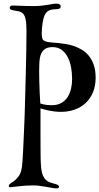

<svg xmlns="http://www.w3.org/2000/svg" viewBox="-20 -951 540 1044"><path d="M212.9 -735.8Q217.3 -730 225.6 -726.8Q233.9 -723.6 245.1 -721.9Q256.3 -720.2 270.3 -719.2Q284.2 -718.3 299.8 -716.8Q315.9 -714.8 336.9 -711.7Q357.9 -708.5 380.1 -701.2Q402.3 -693.8 423.8 -681.4Q445.3 -668.9 462.2 -648.7Q479 -628.4 489.5 -598.9Q500 -569.3 500 -528.8Q500 -483.9 485.6 -449.2Q471.2 -414.6 445.8 -390.9Q420.4 -367.2 386 -355Q351.6 -342.8 312 -342.8Q293 -342.8 275.4 -345Q257.8 -347.2 242.9 -350.3Q228 -353.5 217 -356.7Q206.1 -359.9 200.2 -361.8Q200.2 -352.1 200.2 -330.6Q200.2 -309.1 200.2 -281.5Q200.2 -253.9 200.2 -223.1Q200.2 -192.4 200.4 -164.3Q200.7 -136.2 200.7 -113.8Q200.7 -91.3 201.2 -80.1Q201.7 -61.5 203.1 -44.4Q204.6 -27.3 208.3 -12.2Q211.9 2.9 219.5 14.9Q227.1 26.9 240.2 35.2Q250.5 41 262.5 44.2Q274.4 47.4 282.2 49.8Q284.2 50.3 287.4 51.5Q290.5 52.7 293.5 54.4Q296.4 56.2 298.6 58.8Q300.8 61.5 300.8 64.9Q300.8 68.8 297.6 71Q294.4 73.2 286.1 73.2Q276.9 73.2 262.9 70.8Q249 68.4 232.2 65.2Q215.3 62 196.5 59.6Q177.7 57.1 158.2 57.1Q137.7 57.1 117.4 58.6Q97.2 60.1 80.6 62Q64 64 52.2 65.4Q40.5 66.9 37.1 66.9Q27.8 66.9 27.8 60.1Q27.8 55.7 30.8 52.2Q33.7 48.8 38.1 45.7Q42.5 42.5 47.9 39.3Q53.2 36.1 58.1 32.2Q71.8 21.5 83 5.1Q94.2 -11.2 99.1 -42Q100.6 -52.2 102.3 -75.2Q104 -98.1 105.5 -127.9Q106.9 -157.7 108.4 -191.4Q109.9 -225.1 111.3 -257.3Q112.8 -289.6 113.8 -317.6Q114.7 -345.7 115.2 -363.8Q116.2 -405.3 117.7 -457.8Q119.1 -510.3 120.6 -566.7Q122.1 -623 123 -679Q124 -734.9 124 -783.2Q124 -826.7 118.4 -849.9Q112.8 -873 100.1 -881.8Q91.3 -887.7 79.6 -889.9Q67.9 -892.1 57.6 -893.8Q47.4 -895.5 40.3 -898.4Q33.2 -901.4 33.2 -909.2Q33.2 -913.6 36.4 -917.2Q39.6 -920.9 47.9 -920.9Q58.1 -920.9 69.1 -920.4Q80.1 -919.9 93.8 -919.4Q107.4 -918.9 124 -918.5Q140.6 -918 162.1 -918Q185.5 -918 204.6 -919.9Q223.6 -921.9 238.8 -924.6Q253.9 -927.2 265.6 -929.2Q277.3 -931.2 286.1 -931.2Q310.1 -931.2 310.1 -916Q310.1 -907.7 303.2 -904.3Q296.4 -900.9 286.1 -900.9Q259.8 -900.9 245.1 -893.3Q230.5 -885.7 222.2 -867.2Q219.2 -860.8 216.3 -849.6Q213.4 -838.4 211.4 -825.2Q209.5 -812 208.3 -797.6Q207 -783.2 207 -771Q207 -758.8 208.5 -749.8Q210 -740.7 212.9 -735.8ZM261.2 -378.9Q292.5 -378.9 314 -391.4Q335.4 -403.8 348.1 -424.1Q360.8 -444.3 366.5 -469.7Q372.1 -495.1 372.1 -521Q372.1 -555.2 366.2 -586.4Q360.4 -617.7 347.4 -641.8Q334.5 -666 314.5 -680.4Q294.4 -694.8 266.1 -694.8Q239.3 -694.8 224.6 -684.6Q210 -674.3 202.9 -656.7Q195.8 -639.2 194.3 -615.5Q192.9 -591.8 192.9 -564.9Q192.9 -534.2 193.8 -503.2Q194.8 -472.2 195.8 -446.3Q197.3 -416 199.2 -388.2Q207.5 -385.3 217.3 -383.3Q225.6 -381.3 237.1 -380.1Q248.5 -378.9 261.2 -378.9Z"/></svg>

Font: Henny Penny
Style: Regular
Weight: 400
Version: Version 1.001